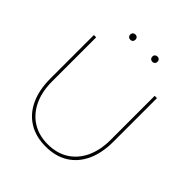

<svg xmlns="http://www.w3.org/2000/svg" viewBox="-249 -1092 1269 1269"><g transform="rotate(45 385.5 -457.0)"><path d="M680.2 -732.4V-325.7Q680.2 -219.7 644.8 -143.3Q609.4 -66.9 543.5 -26.1Q477.5 14.6 385.3 14.6Q293.5 14.6 227.3 -26.4Q161.1 -67.4 125.7 -143.6Q90.3 -219.7 90.3 -325.7V-732.4H111.8V-320.8Q111.8 -224.6 145.5 -153.8Q179.2 -83 240.5 -44.4Q301.8 -5.9 385.3 -5.9Q469.2 -5.9 530.5 -44.4Q591.8 -83 625.2 -153.8Q658.7 -224.6 658.7 -320.8V-732.4ZM488.3 -880.4Q477.5 -880.4 470.7 -887.2Q463.9 -894 463.9 -904.8Q463.9 -916 470.7 -922.6Q477.5 -929.2 488.3 -929.2Q499.5 -929.2 506.1 -922.6Q512.7 -916 512.7 -905.3Q512.7 -894 506.1 -887.2Q499.5 -880.4 488.3 -880.4ZM282.7 -880.4Q271.5 -880.4 264.6 -887.2Q257.8 -894 257.8 -904.8Q257.8 -916 264.6 -922.6Q271.5 -929.2 282.2 -929.2Q293.5 -929.2 300 -922.6Q306.6 -916 306.6 -905.3Q306.6 -894 300 -887.2Q293.5 -880.4 282.7 -880.4Z"/></g></svg>

Font: Kumbh Sans Thin
Style: Regular
Weight: 250
Version: Version 1.004